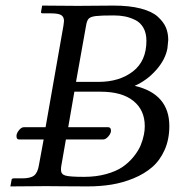

<svg xmlns="http://www.w3.org/2000/svg" viewBox="-20 -666 632 687"><path d="M246.1 -337.9 224.1 -210.9H366.2Q377 -210.9 377 -199.2V-195.8Q375.5 -186.5 366.7 -176.8Q357.9 -167 349.1 -167H215.8L199.2 -71.8Q198.2 -66.9 198.2 -58.1Q198.2 -42.5 213.9 -37.8Q229.5 -33.2 280.8 -33.2Q324.2 -33.2 360.1 -43.2Q396 -53.2 418.7 -68.8Q441.4 -84.5 458.3 -105.5Q475.1 -126.5 483.2 -145.8Q491.2 -165 495.1 -185.1Q498 -199.7 498 -214.8Q498 -272 457.3 -304.9Q416.5 -337.9 339.8 -337.9ZM288.1 -575.2 252 -373H332Q407.2 -373 455.6 -410.4Q503.9 -447.8 503.9 -520Q503.9 -547.4 493.2 -566.4Q482.4 -585.4 463.9 -594.5Q445.3 -603.5 427 -607.2Q408.7 -610.8 387.2 -610.8Q340.8 -610.8 323 -608.6Q305.2 -606.4 298.1 -599.9Q291 -593.3 288.1 -575.2ZM17.1 1 21 -20Q21 -27.8 28.8 -27.8H59.1Q88.9 -27.8 101.8 -37.8Q114.7 -47.9 119.1 -74.2L136.2 -167H47.9Q39.1 -167 39.1 -178.2V-182.1Q40.5 -191.4 48.8 -201.2Q57.1 -210.9 65.9 -210.9H143.1L207 -574.2Q209 -587.9 209 -590.8Q209 -606 198.7 -612.1Q188.5 -618.2 163.1 -618.2H132.8Q125 -618.2 127 -625L130.9 -646Q228 -645 258.8 -645Q275.4 -645 321.8 -645.5Q368.2 -646 386.2 -646Q443.4 -646 483.6 -635.5Q523.9 -625 544.4 -606.4Q564.9 -587.9 573.5 -567.9Q582 -547.9 582 -522.9Q582 -519.5 579.1 -493.2Q571.8 -452.6 538.6 -415.3Q505.4 -377.9 461.9 -358.9Q585.9 -330.1 585.9 -214.8Q585.9 -167.5 569.1 -129.6Q552.2 -91.8 524.4 -67.9Q496.6 -43.9 458.3 -28.1Q419.9 -12.2 379.4 -5.6Q338.9 1 293.9 1Q252.9 1 204.1 0.5Q155.3 0 146 0Z"/></svg>

Font: Common Serif Medium
Style: Italic
Weight: 500
Italic angle: -12°
Designer: Philipp H. Poll, Khaled Hosny
Foundry: Stefan Peev, Context Ltd.
Version: Version 1.026